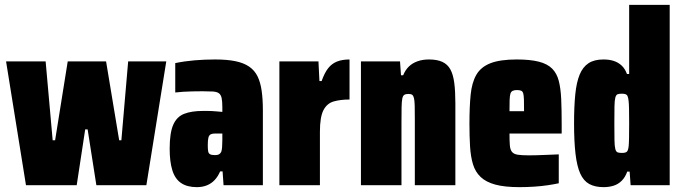

<svg xmlns="http://www.w3.org/2000/svg" viewBox="-20 -763 2814 791"><path d="M87 0 5 -510H168L197 -185H207L259 -510H417L471 -185H480L508 -510H665L583 0H377L341 -230H331L296 0Z M791 8Q751 8 726 -9Q701 -26 690 -61.5Q679 -97 679 -150Q679 -215 693.5 -248.5Q708 -282 738.5 -294Q769 -306 816 -306Q825 -306 834 -306Q843 -306 853 -305.5Q863 -305 873.5 -304Q884 -303 896 -302V-322Q896 -346 893 -359.5Q890 -373 881.5 -379Q873 -385 856.5 -386Q840 -387 814 -387Q793 -387 773 -386.5Q753 -386 735.5 -385Q718 -384 702 -382V-503Q740 -511 781.5 -514.5Q823 -518 866 -518Q915 -518 949.5 -511Q984 -504 1006.5 -488.5Q1029 -473 1041 -448.5Q1053 -424 1058 -389Q1063 -354 1063 -307V0H901L897 -57H887Q878 -36 864.5 -21.5Q851 -7 832.5 0.5Q814 8 791 8ZM865 -124Q873 -124 878 -125.5Q883 -127 886.5 -130.5Q890 -134 892 -139Q894 -145 895 -157Q896 -169 896 -186V-213H867Q855 -213 848 -209.5Q841 -206 838.5 -195.5Q836 -185 836 -165Q836 -149 837.5 -140Q839 -131 845.5 -127.5Q852 -124 865 -124Z M1131 0V-510H1292L1296 -429H1305Q1317 -463 1332 -482Q1347 -501 1368.5 -509.5Q1390 -518 1420 -518V-353Q1382 -353 1354.5 -345Q1327 -337 1312.5 -309Q1298 -281 1298 -220V0Z M1467 0V-510H1628L1632 -453H1641Q1650 -475 1664.5 -489Q1679 -503 1700 -510.5Q1721 -518 1747 -518Q1781 -518 1802.5 -508Q1824 -498 1835.5 -477Q1847 -456 1851.5 -421.5Q1856 -387 1856 -338V0H1689V-272Q1689 -307 1688.5 -327.5Q1688 -348 1685.5 -358.5Q1683 -369 1678 -372.5Q1673 -376 1663 -376Q1652 -376 1646 -372.5Q1640 -369 1637.5 -357.5Q1635 -346 1634.5 -322.5Q1634 -299 1634 -258V0Z M2120 8Q2059 8 2020.5 -2.5Q1982 -13 1960 -34Q1938 -55 1928.5 -86.5Q1919 -118 1916.5 -160Q1914 -202 1914 -254Q1914 -323 1919 -373Q1924 -423 1942.5 -455Q1961 -487 2000.5 -502.5Q2040 -518 2109 -518Q2164 -518 2199.5 -509Q2235 -500 2254.5 -480.5Q2274 -461 2282 -430Q2290 -399 2292 -355.5Q2294 -312 2294 -254V-213H2079Q2079 -182 2080.5 -164Q2082 -146 2089.5 -137Q2097 -128 2113.5 -125.5Q2130 -123 2160 -123Q2174 -123 2191.5 -123.5Q2209 -124 2232 -125Q2255 -126 2282 -127V-8Q2264 -4 2237.5 0Q2211 4 2180.5 6Q2150 8 2120 8ZM2139 -296V-305Q2139 -335 2138.5 -352.5Q2138 -370 2135.5 -378.5Q2133 -387 2126.5 -389.5Q2120 -392 2109 -392Q2098 -392 2091.5 -388.5Q2085 -385 2082.5 -376Q2080 -367 2079.5 -349.5Q2079 -332 2079 -305H2146Z M2467 8Q2431 8 2407.5 -5Q2384 -18 2370.5 -48Q2357 -78 2351 -129Q2345 -180 2345 -255Q2345 -324 2350 -374Q2355 -424 2368 -455.5Q2381 -487 2404.5 -502.5Q2428 -518 2466 -518Q2490 -518 2508.5 -512Q2527 -506 2541 -493Q2555 -480 2563 -458H2572V-743H2739V0H2578L2574 -56H2564Q2556 -33 2541.5 -18.5Q2527 -4 2508 2Q2489 8 2467 8ZM2542 -133Q2557 -133 2562.5 -138Q2568 -143 2570 -161Q2571 -169 2571.5 -194.5Q2572 -220 2572 -255Q2572 -291 2571.5 -313.5Q2571 -336 2570 -344Q2568 -366 2562.5 -371.5Q2557 -377 2542 -377Q2530 -377 2524 -374.5Q2518 -372 2515 -361Q2512 -350 2511.5 -325Q2511 -300 2511 -255Q2511 -210 2511.5 -185Q2512 -160 2515 -149Q2518 -138 2524 -135.5Q2530 -133 2542 -133Z"/></svg>

Font: Saira Condensed Black
Style: Regular
Weight: 900
Width: 3
Designer: Hector Gatti with collaboration of the Omnibus-Type team
Foundry: Omnibus-Type
Version: Version 1.101